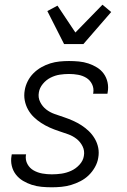

<svg xmlns="http://www.w3.org/2000/svg" viewBox="-20 -787 540 815"><path d="M200 8Q178 8 156.5 6Q135 4 115 -2.5Q95 -9 77.5 -19.5Q60 -30 47.5 -46Q35 -62 30 -83Q25 -104 29 -126L30 -132H91L90 -129Q87 -108 96.5 -90.5Q106 -73 123 -63.5Q140 -54 159.5 -50.5Q179 -47 200 -47Q221 -47 241.5 -50Q262 -53 282 -62Q302 -71 317.5 -88Q333 -105 336 -125Q340 -147 330.5 -166Q321 -185 305 -197.5Q289 -210 269.5 -217Q250 -224 230 -230.5Q210 -237 191 -245.5Q172 -254 155 -265Q138 -276 123.5 -290Q109 -304 99 -322Q89 -340 85 -361Q81 -382 85 -404Q88 -423 97.5 -442Q107 -461 122 -476Q137 -491 155.5 -501.5Q174 -512 193.5 -518Q213 -524 233 -526Q253 -528 273 -528Q294 -528 315 -526Q336 -524 355.5 -517.5Q375 -511 392 -500.5Q409 -490 420.5 -474Q432 -458 436.5 -437.5Q441 -417 437 -395L436 -389H375L376 -393Q379 -413 370.5 -430Q362 -447 346.5 -456.5Q331 -466 312 -469.5Q293 -473 273 -473Q253 -473 233.5 -470Q214 -467 195 -457.5Q176 -448 162 -431Q148 -414 145 -395Q141 -373 150.5 -354Q160 -335 176 -322.5Q192 -310 212 -303Q232 -296 251.5 -289.5Q271 -283 290 -274.5Q309 -266 326 -255Q343 -244 357.5 -230Q372 -216 382.5 -198Q393 -180 397 -159.5Q401 -139 397 -117Q394 -97 383 -77.5Q372 -58 356.5 -43Q341 -28 321.5 -18Q302 -8 282 -2Q262 4 241 6Q220 8 200 8ZM252 -600 181 -740 224 -763 300 -649 415 -767 452 -736 334 -600Z"/></svg>

Font: Iosevka SS18 Light
Style: Italic
Weight: 300
Italic angle: -9°
Monospace: yes
Designer: Belleve Invis
Foundry: Belleve Invis
Version: Version 25.1.1; ttfautohint (v1.8.4)